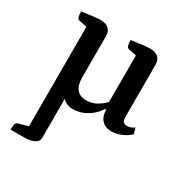

<svg xmlns="http://www.w3.org/2000/svg" viewBox="-163 -578 930 967"><g transform="rotate(30 302.0 -94.5)"><path d="M30 258Q30 245 32 230.5Q34 216 46 213L102 197V-381L55 -391Q40 -393 40 -435Q83 -441 107 -444Q131 -447 146 -447Q211 -447 211 -388V-152Q211 -60 285 -60Q319 -60 345.5 -75.5Q372 -91 390 -111V-381L343 -391Q328 -393 328 -435Q410 -447 434 -447Q499 -447 499 -388V-86Q499 -51 527 -51Q550 -51 570 -66L579 -32Q559 -12 530 0Q501 12 474 12Q438 12 417.5 -9.5Q397 -31 397 -70H391Q366 -32 328.5 -10Q291 12 250 12Q212 12 189 -13V209Q190 230 176 240.5Q162 251 143 254.5Q124 258 110 258Z"/></g></svg>

Font: Petrona SemiBold
Style: Regular
Weight: 600
Designer: Ringo R. Seeber
Foundry: Ringo R. Seeber
Version: Version 2.001; ttfautohint (v1.8.3)